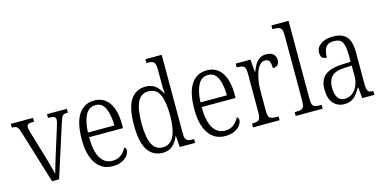

<svg xmlns="http://www.w3.org/2000/svg" viewBox="-74 -1154 3101 1557"><g transform="rotate(-15 1476.5 -375.0)"><path d="M69 -454Q59 -486 47 -495Q35 -504 5 -504V-536H192V-504H178Q151 -504 141 -497Q131 -490 131 -474Q131 -463 136 -443.5Q141 -424 146 -407L204 -214Q212 -187 220.5 -156.5Q229 -126 236.5 -98Q244 -70 248 -51Q253 -71 265.5 -112.5Q278 -154 295 -209L348 -378Q360 -415 366.5 -437.5Q373 -460 373 -473Q373 -489 362 -496.5Q351 -504 324 -504H309V-536H476V-504H469Q442 -504 431.5 -493Q421 -482 408 -440L267 0H208Z M716 10Q627 10 577.5 -61.5Q528 -133 528 -263Q528 -404 574.5 -474Q621 -544 707 -544Q787 -544 831 -480Q875 -416 875 -298V-267H590Q591 -147 626.5 -90Q662 -33 725 -33Q771 -33 800 -57Q829 -81 844 -113Q850 -110 854.5 -103.5Q859 -97 859 -85Q859 -67 843 -44.5Q827 -22 795.5 -6Q764 10 716 10ZM813 -306Q812 -395 787.5 -450Q763 -505 708 -505Q651 -505 623 -452Q595 -399 591 -306Z M1136 10Q1056 10 1011.5 -55.5Q967 -121 967 -267Q967 -414 1011.5 -479.5Q1056 -545 1137 -545Q1188 -545 1220 -519Q1252 -493 1270 -452H1274Q1272 -476 1271.5 -502.5Q1271 -529 1271 -555V-654Q1271 -704 1255 -716Q1239 -728 1204 -728H1195V-760H1332V-101Q1332 -55 1347.5 -43.5Q1363 -32 1399 -32H1409V0H1280L1273 -95H1271Q1251 -47 1219.5 -18.5Q1188 10 1136 10ZM1146 -33Q1211 -33 1241 -94Q1271 -155 1271 -266Q1271 -381 1244.5 -441.5Q1218 -502 1148 -502Q1088 -502 1059 -443.5Q1030 -385 1030 -265Q1030 -147 1059 -89.5Q1088 -32 1146 -33Z M1661 10Q1572 10 1522.5 -61.5Q1473 -133 1473 -263Q1473 -404 1519.5 -474Q1566 -544 1652 -544Q1732 -544 1776 -480Q1820 -416 1820 -298V-267H1535Q1536 -147 1571.5 -90Q1607 -33 1670 -33Q1716 -33 1745 -57Q1774 -81 1789 -113Q1795 -110 1799.5 -103.5Q1804 -97 1804 -85Q1804 -67 1788 -44.5Q1772 -22 1740.5 -6Q1709 10 1661 10ZM1758 -306Q1757 -395 1732.5 -450Q1708 -505 1653 -505Q1596 -505 1568 -452Q1540 -399 1536 -306Z M1895 0V-32H1900Q1937 -32 1952.5 -43.5Q1968 -55 1968 -106V-433Q1968 -481 1952 -492.5Q1936 -504 1898 -504H1893V-536H2017L2026 -431H2029Q2040 -460 2054.5 -486Q2069 -512 2092 -528.5Q2115 -545 2150 -545Q2191 -545 2210.5 -525.5Q2230 -506 2230 -476Q2230 -452 2217 -437Q2204 -422 2175 -422Q2175 -459 2165.5 -479Q2156 -499 2127 -499Q2103 -499 2084.5 -478.5Q2066 -458 2054 -424.5Q2042 -391 2036 -351.5Q2030 -312 2030 -275V-103Q2030 -54 2045.5 -43Q2061 -32 2098 -32H2118V0Z M2253 0V-32H2264Q2291 -32 2306.5 -36.5Q2322 -41 2329 -56.5Q2336 -72 2336 -105V-656Q2336 -705 2319.5 -716.5Q2303 -728 2268 -728H2253V-760H2397V-105Q2397 -72 2403.5 -56.5Q2410 -41 2426 -36.5Q2442 -32 2469 -32H2480V0Z M2660 10Q2606 10 2570 -29Q2534 -68 2534 -148Q2534 -227 2581.5 -265Q2629 -303 2728 -306L2797 -309V-372Q2797 -436 2779.5 -471Q2762 -506 2709 -506Q2658 -506 2639 -476Q2620 -446 2620 -391Q2569 -391 2569 -445Q2569 -489 2607 -516.5Q2645 -544 2712 -544Q2786 -544 2822.5 -504.5Q2859 -465 2859 -372V-110Q2859 -61 2870 -46.5Q2881 -32 2911 -32H2914V0H2812L2803 -91H2798Q2783 -63 2765 -40Q2747 -17 2722 -3.5Q2697 10 2660 10ZM2675 -31Q2712 -31 2739.5 -52.5Q2767 -74 2782.5 -109.5Q2798 -145 2798 -188V-277L2738 -274Q2659 -271 2628 -238Q2597 -205 2597 -145Q2597 -94 2615.5 -62.5Q2634 -31 2675 -31Z"/></g></svg>

Font: Noto Serif Bengali Condensed Light
Style: Regular
Weight: 300
Width: 3
Designer: Juan Bruce, Universal Thirst, Indian Type Foundry and the Monotype Design Team.
Foundry: Monotype Imaging Inc.
Version: Version 2.003; ttfautohint (v1.8.4.7-5d5b)